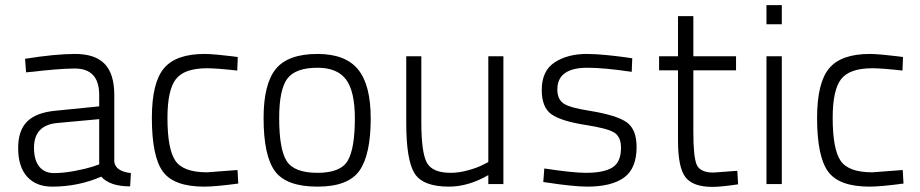

<svg xmlns="http://www.w3.org/2000/svg" viewBox="-20 -720 3599 751"><path d="M427 -349V-88Q431 -50 492 -43L489 9Q410 9 376 -29Q286 10 184 10Q121 10 86 -29Q51 -68 51 -141Q51 -210 86.5 -245Q122 -280 198 -287L368 -304V-349Q368 -452 272 -452Q240 -452 192.5 -448Q145 -444 114 -440L82 -437L78 -490Q196 -509 274 -509Q352 -509 389.5 -470Q427 -431 427 -349ZM368 -254 205 -239Q113 -231 113 -142Q113 -94 133.5 -68.5Q154 -43 191 -43Q229 -43 273 -51.5Q317 -60 342 -68L368 -77Z M780 -509Q799 -509 831.5 -506Q864 -503 887 -500L910 -497L908 -444Q828 -453 790 -453Q701 -453 668 -410.5Q635 -368 635 -259Q635 -138 665.5 -92Q696 -46 790 -46L909 -55L912 -2Q822 10 779 10Q660 10 617 -49Q574 -108 574 -259Q574 -396 621 -452.5Q668 -509 780 -509Z M1222 -509Q1331 -509 1380.5 -448.5Q1430 -388 1430 -257Q1430 -115 1386 -52.5Q1342 10 1222 10Q1100 10 1055.5 -50.5Q1011 -111 1011 -258Q1011 -392 1059 -450.5Q1107 -509 1222 -509ZM1222 -44Q1313 -44 1340.5 -92Q1368 -140 1368 -257Q1368 -363 1333.5 -409Q1299 -455 1222 -455Q1136 -455 1104 -412.5Q1072 -370 1072 -258Q1072 -137 1101 -90.5Q1130 -44 1222 -44Z M1890 -500H1949V0H1890V-35Q1812 10 1736 10Q1634 10 1601.5 -42Q1569 -94 1569 -239V-500H1628V-241Q1628 -124 1649.5 -84Q1671 -44 1743 -44Q1776 -44 1813 -54.5Q1850 -65 1870 -76L1890 -86Z M2453 -492 2451 -439Q2343 -455 2278 -455Q2160 -455 2160 -370Q2160 -331 2185.5 -314.5Q2211 -298 2290 -286Q2393 -269 2431.5 -241.5Q2470 -214 2470 -145Q2470 -61 2421 -25.5Q2372 10 2277 10Q2250 10 2207 5.5Q2164 1 2134 -4L2105 -8L2109 -61Q2221 -44 2272 -44Q2342 -44 2375.5 -65Q2409 -86 2409 -142Q2409 -185 2382.5 -201.5Q2356 -218 2272 -231Q2175 -246 2137 -273Q2099 -300 2099 -368Q2099 -443 2149.5 -476Q2200 -509 2275 -509Q2309 -509 2353.5 -504.5Q2398 -500 2426 -496Z M2859 -445H2692V-202Q2692 -105 2705.5 -75Q2719 -45 2771 -45L2864 -52L2867 1Q2801 11 2766 11Q2691 11 2661.5 -26.5Q2632 -64 2632 -170V-445H2558V-500H2632V-657H2692V-500H2859Z M2978 0V-500H3038V0ZM2978 -625V-700H3038V-625Z M3382 -509Q3401 -509 3433.5 -506Q3466 -503 3489 -500L3512 -497L3510 -444Q3430 -453 3392 -453Q3303 -453 3270 -410.5Q3237 -368 3237 -259Q3237 -138 3267.5 -92Q3298 -46 3392 -46L3511 -55L3514 -2Q3424 10 3381 10Q3262 10 3219 -49Q3176 -108 3176 -259Q3176 -396 3223 -452.5Q3270 -509 3382 -509Z"/></svg>

Font: TitilliumText22L Lt
Style: Thin
Weight: 300
Designer: Campivisivi
Foundry: Campivisivi
Version: 1.000